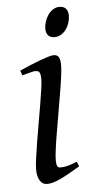

<svg xmlns="http://www.w3.org/2000/svg" viewBox="-50 -666 345 717"><g transform="rotate(-5 123.0 -307.5)"><path d="M232.9 -600.1Q232.9 -586.4 228.8 -573Q224.6 -559.6 216.8 -548.6Q209 -537.6 197.8 -530.8Q186.5 -523.9 172.9 -523.9Q157.7 -523.9 149.4 -532.7Q141.1 -541.5 141.1 -558.1Q141.1 -571.3 145.5 -584.7Q149.9 -598.1 157.7 -609.4Q165.5 -620.6 176.5 -627.7Q187.5 -634.8 201.2 -634.8Q216.3 -634.8 224.6 -625.7Q232.9 -616.7 232.9 -600.1ZM222.2 -35.2Q199.2 -21.5 180.9 -11.2Q162.6 -1 147.5 6.1Q132.3 13.2 120.1 16.6Q107.9 20 97.2 20Q80.6 20 70.8 4.6Q61 -10.7 61 -37.1Q61 -51.8 64.7 -78.9Q68.4 -106 73.7 -138.9Q79.1 -171.9 85.4 -207.8Q91.8 -243.7 97.2 -276.1Q102.5 -308.6 106.2 -333.7Q109.9 -358.9 109.9 -371.1Q109.9 -382.3 108.4 -388.9Q106.9 -395.5 104.5 -398.7Q102.1 -401.9 98.1 -402.8Q94.2 -403.8 89.8 -403.8Q85.9 -403.8 77.6 -401.9Q69.3 -399.9 61.3 -397.7Q53.2 -395.5 41 -392.1L34.2 -410.2Q54.7 -419.4 75 -428Q95.2 -436.5 112.8 -442.9Q130.4 -449.2 143.6 -453.1Q156.7 -457 163.1 -457Q176.8 -457 182.4 -447.8Q188 -438.5 188 -416Q188 -401.9 184.3 -374.3Q180.7 -346.7 174.8 -312.5Q168.9 -278.3 162.6 -241Q156.2 -203.6 150.4 -169.4Q144.5 -135.3 140.9 -107.7Q137.2 -80.1 137.2 -65.9Q137.2 -50.8 140.4 -43.9Q143.6 -37.1 151.9 -37.1Q167 -37.1 180.9 -41Q194.8 -44.9 214.8 -53.2Z"/></g></svg>

Font: Akkhara
Style: Italic
Weight: 400
Italic angle: -7°
Designer: J. Victor Gaultney
Version: Version 1.00 June 13, 2006, initial release